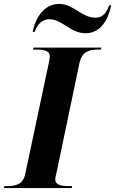

<svg xmlns="http://www.w3.org/2000/svg" viewBox="-48 -956 585 976"><path d="M387 -787C465 -787 503 -858 517 -929H507C494 -894 477 -866 437 -866C367 -866 326 -936 253 -936C176 -936 133 -867 118 -794H128C138 -821 158 -858 203 -858C270 -858 309 -787 387 -787ZM-28 0H317L319 -10H306C264 -10 233 -15 233 -44C233 -54 237 -68 241 -86L356 -636C369 -696 408 -704 452 -704H465L468 -714H122L120 -704H133C175 -704 205 -699 205 -670C205 -665 204 -653 200 -636L80 -70C69 -18 30 -10 -12 -10H-25Z"/></svg>

Font: Noto Serif Display
Style: Bold Italic
Weight: 700
Italic angle: -12°
Designer: Monotype Design Team
Foundry: Monotype Imaging Inc.
Version: Version 2.009